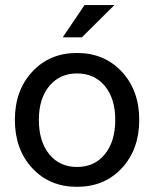

<svg xmlns="http://www.w3.org/2000/svg" viewBox="-20 -722 602 750"><path d="M523.9 -253.9Q523.9 -138.7 456.1 -65.4Q388.2 7.8 280.8 7.8Q173.3 7.8 105.7 -65.4Q38.1 -138.7 38.1 -253.9Q38.1 -368.7 106 -441.9Q173.8 -515.1 280.8 -515.1Q387.7 -515.1 455.8 -441.9Q523.9 -368.7 523.9 -253.9ZM131.8 -253.9Q131.8 -169.4 172.4 -119.6Q212.9 -69.8 280.8 -69.8Q349.1 -69.8 389.6 -119.6Q430.2 -169.4 430.2 -253.9Q430.2 -336.9 389.6 -386Q349.1 -435.1 280.8 -435.1Q213.4 -435.1 172.6 -386Q131.8 -336.9 131.8 -253.9ZM310.1 -702.1H426.8L299.8 -576.2H225.1Z"/></svg>

Font: LT Superior Med
Style: Regular
Weight: 500
Designer: Daniel Lyons
Foundry: LyonsType
Version: Version 1.000